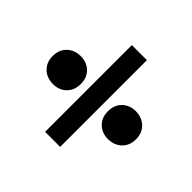

<svg xmlns="http://www.w3.org/2000/svg" viewBox="-127 -735 875 875"><g transform="rotate(-45 310.5 -297.5)"><path d="M210 -475Q210 -514 234.5 -540Q259 -566 300 -566Q341 -566 365.5 -540Q390 -514 390 -475Q390 -436 365.5 -410.5Q341 -385 300 -385Q259 -385 234.5 -410.5Q210 -436 210 -475ZM31 -346H590V-249H31ZM210 -120Q210 -159 234.5 -184.5Q259 -210 300 -210Q341 -210 365.5 -184.5Q390 -159 390 -120Q390 -81 365.5 -55Q341 -29 300 -29Q259 -29 234.5 -55Q210 -81 210 -120Z"/></g></svg>

Font: Taviraj Black
Style: Regular
Weight: 900
Designer: Katatrad Team
Foundry: CadsonDemak
Version: Version 1.030